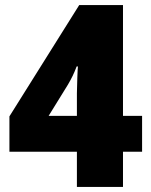

<svg xmlns="http://www.w3.org/2000/svg" viewBox="-20 -734 593 754"><path d="M538 -138V-279H463V-714H291L17 -277V-138H282V0H463V-138ZM282 -368V-279H171L247 -402C261 -426 270 -444 281 -473H286C285 -470 282 -391 282 -368Z"/></svg>

Font: Noto Sans Khmer SemiCondensed Black
Style: Regular
Weight: 900
Width: 4
Designer: Danh Hong and the Monotype Design Team
Foundry: Monotype Imaging Inc.
Version: Version 2.004